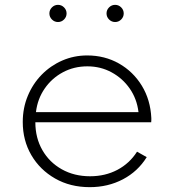

<svg xmlns="http://www.w3.org/2000/svg" viewBox="-20 -757 712 793"><path d="M350.5 16Q270 16 207.5 -19.8Q145 -55.5 109.5 -116.2Q74 -177 74 -253Q74 -311 94.8 -361Q115.5 -411 152.2 -448.5Q189 -486 237.2 -507Q285.5 -528 340 -528Q412.5 -528 471.2 -494.8Q530 -461.5 565.8 -403Q601.5 -344.5 605 -269.5Q605 -264.5 605 -260.8Q605 -257 604.5 -252H126Q126 -187.5 155 -137Q184 -86.5 235.2 -57.8Q286.5 -29 352 -29Q414.5 -29 464.8 -55.5Q515 -82 546 -130.5L586 -108Q549.5 -49 487.8 -16.5Q426 16 350.5 16ZM128.5 -294H552Q545.5 -348.5 516 -391Q486.5 -433.5 441 -458.2Q395.5 -483 341 -483Q285.5 -483 239.8 -458.5Q194 -434 164.5 -391.2Q135 -348.5 128.5 -294ZM455.5 -666Q441 -666 430.5 -676.5Q420 -687 420 -701.5Q420 -716 430.5 -726.5Q441 -737 455.5 -737Q470 -737 480.5 -726.5Q491 -716 491 -701.5Q491 -687 480.5 -676.5Q470 -666 455.5 -666ZM219.5 -666Q205 -666 194.5 -676.5Q184 -687 184 -701.5Q184 -716 194.5 -726.5Q205 -737 219.5 -737Q234 -737 244.5 -726.5Q255 -716 255 -701.5Q255 -687 244.5 -676.5Q234 -666 219.5 -666Z"/></svg>

Font: Spartan Thin Light
Style: Regular
Weight: 300
Version: Version 1.004